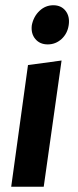

<svg xmlns="http://www.w3.org/2000/svg" viewBox="-20 -712 297 732"><path d="M101.3 -616Q108 -649.3 130.7 -670.7Q153.3 -692 183.3 -692Q213.3 -692 230 -670.7Q246.7 -649.3 242 -616.7Q237.3 -584 214.7 -563.3Q192 -542.7 162 -542.7Q132 -542.7 114.7 -563.3Q97.3 -584 101.3 -616ZM146.7 0H22.7L86.7 -464L214.7 -481.3Z"/></svg>

Font: Timmana
Style: Regular
Weight: 400
Designer: Appaji Ambarisha Darbha
Foundry: Andhrapradesh Society for Knowledge Networks
Version: Version 1.0.4; ttfautohint (v1.2.42-39fb)